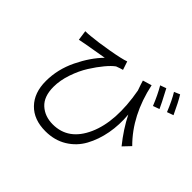

<svg xmlns="http://www.w3.org/2000/svg" viewBox="-190 -1084 1381 1381"><g transform="rotate(45 500.0 -393.5)"><path d="M889.6 -650.4 840.8 -632.8Q808.6 -712.9 772.5 -774.4L818.4 -791Q877.9 -678.7 889.6 -650.4ZM660.2 -710.9 728.5 -731.4Q782.2 -479.5 939.5 -323.2L886.7 -267.6Q808.6 -364.3 758.8 -463.9Q767.6 -366.2 751 -276.9Q734.4 -187.5 694.8 -115.2Q655.3 -43 585 0Q514.6 43 421.9 43Q303.7 43 236.3 -26.4Q168.9 -95.7 168.9 -214.8Q168.9 -334 223.6 -446.8Q278.3 -559.6 350.6 -632.8Q198.2 -606.4 180.7 -603.5L127 -592.8L116.2 -668.9Q142.6 -668.9 168.9 -671.9Q236.3 -677.7 339.8 -695.8Q443.4 -713.9 483.4 -728.5L504.9 -664.1Q501 -663.1 480.5 -656.7Q460 -650.4 452.1 -646.5Q425.8 -627.9 391.1 -586.4Q356.4 -544.9 321.3 -489.3Q286.1 -433.6 261.7 -361.8Q237.3 -290 237.3 -224.6Q237.3 -126 290.5 -77.6Q343.8 -29.3 424.8 -29.3Q584 -29.3 659.2 -197.3Q734.4 -365.2 685.5 -634.8Q668 -683.6 660.2 -710.9ZM876 -811.5 919.9 -830.1Q949.2 -783.2 992.2 -690.4L943.4 -672.9Q908.2 -759.8 876 -811.5Z"/></g></svg>

Font: GenEi Gothic M SemiLight
Style: Regular
Weight: 350
Designer: o_tamon (Modified); [Source Han Sans]
Ryoko NISHIZUKA  (kana & ideographs); Paul D. Hunt (Latin, Greek & Cyrillic); Wenl
Version: Version 1.1a;Original Version 1.004